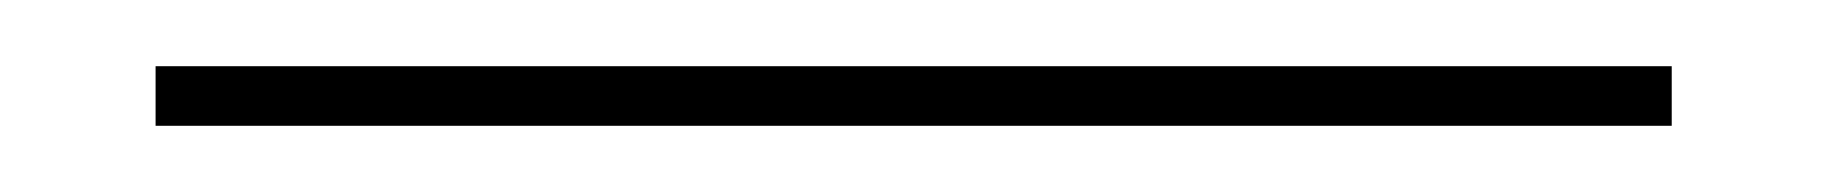

<svg xmlns="http://www.w3.org/2000/svg" viewBox="-20 103 552 58"><path d="M27 141V123H485V141Z"/></svg>

Font: IBM Plex Sans Cond Thin
Style: Regular
Weight: 100
Width: 3
Designer: Mike Abbink, Paul van der Laan, Pieter van Rosmalen
Foundry: Bold Monday
Version: Version 1.3